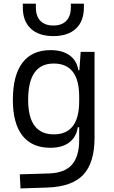

<svg xmlns="http://www.w3.org/2000/svg" viewBox="-20 -803 626 1056"><path d="M92.8 233.4 88.9 155.8 250 150.9Q336.4 147.9 375.7 102.8Q415 57.6 415.5 -30.3V-103H407.7Q400.4 -50.3 361.8 -20.3Q323.2 9.8 257.3 9.8Q155.8 9.8 103.3 -57.1Q50.8 -124 50.8 -253.9Q50.8 -388.7 103.5 -458Q156.2 -527.3 258.3 -527.3Q323.2 -527.3 363 -498.5Q402.8 -469.7 411.1 -416.5H416.5L423.8 -517.6H500V-45.9Q500 92.3 438 158.2Q376 224.1 240.2 228.5ZM415.5 -271.5Q415.5 -453.6 275.4 -453.6Q134.8 -453.6 134.8 -253.9Q134.8 -64 275.9 -64Q415.5 -64 415.5 -246.1ZM273.4 -604.5Q193.4 -604.5 149.4 -645.5Q105.5 -686.5 105.5 -761.7V-782.7H177.2V-761.7Q177.2 -714.4 202.1 -688.5Q227.1 -662.6 273.4 -662.6Q319.8 -662.6 344.7 -688.5Q369.6 -714.4 369.6 -761.7V-782.7H441.4V-761.7Q441.4 -686.5 397.5 -645.5Q353.5 -604.5 273.4 -604.5Z"/></svg>

Font: Cascadia Code PL SemiLight
Style: Regular
Weight: 350
Monospace: yes
Designer: Aaron Bell
Foundry: Saja Typeworks
Version: Version 2404.023; ttfautohint (v1.8.4)